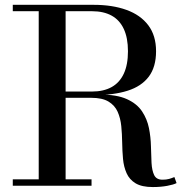

<svg xmlns="http://www.w3.org/2000/svg" viewBox="-20 -770 780 796"><path d="M213 -375.5V-390.5H361.5Q409.5 -390.5 442.8 -409Q476 -427.5 493.2 -464.5Q510.5 -501.5 510.5 -557.5Q510.5 -613 493.2 -650Q476 -687 442.8 -705.2Q409.5 -723.5 361.5 -723.5H33V-750H368.5Q446 -750 504.2 -729Q562.5 -708 594.8 -665.2Q627 -622.5 627 -557.5Q627 -492.5 596.8 -452.2Q566.5 -412 508.8 -393.8Q451 -375.5 368.5 -375.5ZM33 0V-26.5H359.5V0ZM140.5 -14.5V-733H252V-14.5ZM613.5 5.5Q568 5.5 542.2 -10Q516.5 -25.5 504.8 -52Q493 -78.5 490 -111.2Q487 -144 486.5 -179.2Q486 -214.5 482.8 -247.2Q479.5 -280 467.8 -306.5Q456 -333 430 -348.8Q404 -364.5 358 -364.5H213V-378H394.5Q464.5 -378 506.2 -359Q548 -340 569 -308.2Q590 -276.5 597.5 -239Q605 -201.5 605.8 -163.8Q606.5 -126 608.2 -94.5Q610 -63 619.2 -44Q628.5 -25 653.5 -25Q669.5 -25 681 -28.2Q692.5 -31.5 703 -36L712 -11Q700 -4.5 673 0.5Q646 5.5 613.5 5.5Z"/></svg>

Font: Bodoni Moda 9pt Medium
Style: Regular
Weight: 500
Designer: Owen Earl
Foundry: indestructible type
Version: Version 2.005